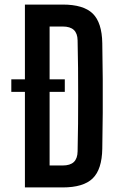

<svg xmlns="http://www.w3.org/2000/svg" viewBox="-20 -820 510 840"><path d="M29.5 -473H263.5V-418H29.5ZM89 0V-800H254.5Q345 -800 385.5 -760.8Q426 -721.5 427.5 -631Q429 -548.5 429.5 -474.5Q430 -400.5 429.5 -326.2Q429 -252 427.5 -169.5Q426 -79 385.5 -39.5Q345 0 254 0ZM197 -96H254Q287 -96 303 -111.2Q319 -126.5 319.5 -157.5Q321 -218.5 321.5 -279.2Q322 -340 322 -400.5Q322 -461 321.5 -521.8Q321 -582.5 319.5 -643.5Q319 -674 303 -689Q287 -704 254.5 -704H197Z"/></svg>

Font: Big Shoulders Display Thin
Style: Bold
Weight: 700
Version: Version 2.002